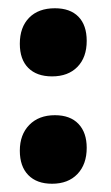

<svg xmlns="http://www.w3.org/2000/svg" viewBox="-20 -437 268 465"><path d="M113 -417Q150 -417 170 -396.5Q190 -376 190 -338Q190 -298 167.5 -275Q145 -252 106 -252Q69 -252 48.5 -272.5Q28 -293 28 -331Q28 -371 50.5 -394Q73 -417 113 -417ZM113 -158Q150 -158 170 -137Q190 -116 190 -79Q190 -39 167.5 -15.5Q145 8 106 8Q69 8 48.5 -13Q28 -34 28 -72Q28 -111 51 -134.5Q74 -158 113 -158Z"/></svg>

Font: Alegreya Sans ExtraBold
Style: Regular
Weight: 800
Designer: Juan Pablo del Peral
Foundry: Huerta Tipografica
Version: Version 2.007